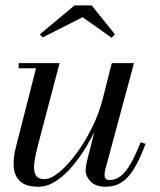

<svg xmlns="http://www.w3.org/2000/svg" viewBox="-20 -700 610 730"><path d="M126.5 10Q78.5 10 56.5 -10.8Q34.5 -31.5 32.2 -66Q30 -100.5 40.5 -141L117 -440.5H51V-460H206.5L125.5 -152.5Q115 -113.5 110.8 -83.2Q106.5 -53 114.8 -36Q123 -19 149.5 -19Q173 -19 205 -45.2Q237 -71.5 269.8 -115.5Q302.5 -159.5 329.8 -214.5Q357 -269.5 371.5 -327H386.5Q376.5 -285.5 357.2 -239.2Q338 -193 312 -148.8Q286 -104.5 255.5 -68.5Q225 -32.5 192.2 -11.2Q159.5 10 126.5 10ZM382.5 10Q343.5 10 324.5 -10Q305.5 -30 305.5 -52.5Q305.5 -58.5 306.8 -67.8Q308 -77 310 -85L405 -460H489.5L379.5 -52.5Q378.5 -48 378 -43.2Q377.5 -38.5 377.5 -34.5Q377.5 -15.5 396 -15.5Q419 -15.5 438.5 -30.2Q458 -45 476.2 -76.8Q494.5 -108.5 515 -159.5L533.5 -153Q512 -95.5 490.2 -59.5Q468.5 -23.5 442.5 -6.8Q416.5 10 382.5 10ZM142.5 -558 131.5 -569.5 263.5 -679.5H328.5L417 -569.5L404.5 -556.5L294 -634.5Z"/></svg>

Font: Bodoni Moda 11pt
Style: Italic
Weight: 400
Italic angle: -13°
Version: Version 2.004